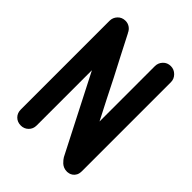

<svg xmlns="http://www.w3.org/2000/svg" viewBox="-212 -842 964 964"><g transform="rotate(45 270.0 -360.0)"><path d="M51 -675Q51 -698 67 -715Q83 -732 108 -732Q125 -732 139 -722.5Q153 -713 160 -696V-697L215 -590L267 -490L318 -389L373 -282V-675Q373 -698 389 -715Q405 -732 430 -732Q453 -732 470 -715Q487 -698 487 -675V-45Q487 -26 481 -15Q475 -4 466.5 2Q458 8 449.5 10Q441 12 437 12Q422 12 411.5 7.5Q401 3 393.5 -4Q386 -11 381 -17.5Q376 -24 373 -29L164 -437V-45Q164 -20 147.5 -4Q131 12 108 12Q83 12 67 -4Q51 -20 51 -45Z"/></g></svg>

Font: VDS
Style: Bold
Weight: 700
Designer: artmaker
Foundry: artmaker
Version: Version 1.000 2009 initial release